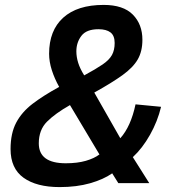

<svg xmlns="http://www.w3.org/2000/svg" viewBox="-20 -746 708 782"><path d="M223 16Q129 16 76 -22Q23 -60 23 -139Q23 -203 46 -246.5Q69 -290 113 -323.5Q157 -357 221 -392Q202 -426 191 -460.5Q180 -495 180 -527Q180 -622 237.5 -674Q295 -726 402 -726Q482 -726 521 -686.5Q560 -647 560 -584Q560 -537 541 -504Q522 -471 479 -440Q436 -409 364 -369L470 -183Q513 -231 532 -321L636 -311Q622 -252 591 -197Q560 -142 521 -106L588 0H462L437 -40Q401 -15 346.5 0.5Q292 16 223 16ZM323 -439Q371 -465 398 -483.5Q425 -502 436 -522Q447 -542 447 -571Q447 -601 430 -614Q413 -627 381 -627Q332 -627 311.5 -600Q291 -573 291 -537Q291 -514 298.5 -490Q306 -466 323 -439ZM248 -81Q295 -81 329.5 -91Q364 -101 385 -117L265 -318Q205 -284 171.5 -250.5Q138 -217 138 -162Q138 -81 248 -81Z"/></svg>

Font: Geist Medium
Style: Italic
Weight: 500
Italic angle: -12°
Designer: Basement.studio, Andrés Briganti, Mateo Zaragoza
Foundry: Basement.studio, Vercel, Andrés Briganti, Guido Ferreyra, Mateo Zaragoza
Version: Version 1.500; ttfautohint (v1.8.4.7-5d5b)